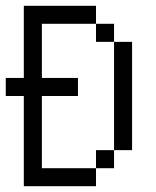

<svg xmlns="http://www.w3.org/2000/svg" viewBox="-20 -645 540 665"><path d="M250 -312.5V-375H125V-562.5H312.5V-500H375Q375 -500 375 -125H312.5V-62.5H125Q125 -62.5 125 -312.5ZM62.5 -312.5V0H312.5V-62.5H375V-125H437.5Q437.5 -125 437.5 -500H375V-562.5H312.5V-625H62.5Q62.5 -625 62.5 -375H0V-312.5Z"/></svg>

Font: UnifontExMono
Style: Regular
Weight: 500
Version: Version 15.0.06